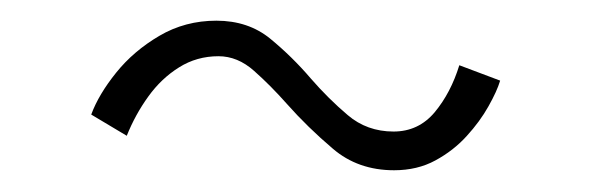

<svg xmlns="http://www.w3.org/2000/svg" viewBox="-20 -470 565 181"><path d="M66 -362Q73 -381 89.5 -401.5Q106 -422 130.2 -436.2Q154.5 -450.5 184 -450.5Q214 -450.5 234.8 -433.5Q255.5 -416.5 273 -396Q289.5 -377 307.8 -361.5Q326 -346 351 -346Q374.5 -346 389.8 -364.2Q405 -382.5 413 -408.5L451.5 -394Q448.5 -384 440.5 -369.8Q432.5 -355.5 420 -341.8Q407.5 -328 390.5 -318.8Q373.5 -309.5 351.5 -309.5Q317.5 -309.5 293.8 -329.8Q270 -350 250.5 -372Q235 -389.5 219.5 -403.2Q204 -417 186 -417Q165.5 -417 148.8 -406.5Q132 -396 119.8 -379Q107.5 -362 99.5 -342Z"/></svg>

Font: Grandstander Thin Thin
Style: Regular
Weight: 250
Version: Version 1.200